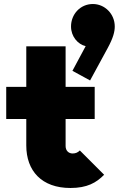

<svg xmlns="http://www.w3.org/2000/svg" viewBox="-20 -925 625 957"><path d="M331 12C414 12 460 -14 499 -54L378 -175C368 -165 357 -160 342 -160C322 -160 307 -174 307 -197V-332H452V-492H307V-694H111V-492H11V-332H111V-200C111 -73 188 12 331 12ZM334 -793C334 -743 368 -704 407 -695L341 -572L429 -524L516 -684C545 -737 552 -768 552 -793C552 -856 502 -905 443 -905C380 -905 334 -854 334 -793Z"/></svg>

Font: MV Cash Black
Style: Regular
Weight: 900
Designer: Rodrigo Fuenzalida
Foundry: fragTYPE
Version: Version 1.100;Glyphs 3.1.2 (3151)